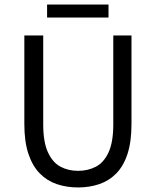

<svg xmlns="http://www.w3.org/2000/svg" viewBox="-20 -812 685 844"><path d="M323 12Q273 12 230 -2.5Q187 -17 155 -49.5Q123 -82 105 -135.5Q87 -189 87 -267V-656H170V-265Q170 -188 190.5 -143Q211 -98 245.5 -79.5Q280 -61 323 -61Q367 -61 402 -79.5Q437 -98 457.5 -143Q478 -188 478 -265V-656H558V-267Q558 -189 540.5 -135.5Q523 -82 491 -49.5Q459 -17 416 -2.5Q373 12 323 12ZM187 -735V-792H457V-735Z"/></svg>

Font: Mada
Style: Regular
Weight: 400
Designer: Khaled Hosny
Version: Version 1.5